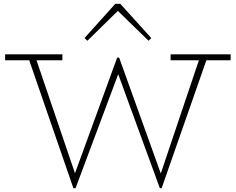

<svg xmlns="http://www.w3.org/2000/svg" viewBox="-20 -970 1232 1004"><path d="M596.2 -913.1 437 -756.8 421.9 -771 583 -950.2H608.9L771 -771L756.8 -756.8ZM1186 -686V-654.8H1059.1L825.2 14.2H815.9L598.1 -582L375 14.2H363.8L132.8 -654.8H6.8V-686H306.2V-654.8H170.9L372.1 -64L592.8 -668.9H603L820.8 -63L1020 -654.8H872.1V-686Z"/></svg>

Font: BioRhyme ExtraLight
Style: Regular
Weight: 275
Designer: Aoife Mooney
Foundry: Aoife Mooney Type
Version: Version 1.500;PS 001.500;hotconv 1.0.88;makeotf.lib2.5.64775